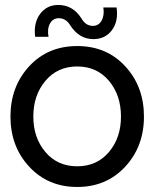

<svg xmlns="http://www.w3.org/2000/svg" viewBox="-20 -744 620 771"><path d="M355 -586.9Q297.9 -586.9 262.2 -642.1Q245.1 -670.9 215.8 -670.9Q192.9 -670.9 180.9 -649.9Q168.9 -628.9 174.8 -596.2H121.1Q114.3 -652.3 141.1 -688.2Q168 -724.1 213.9 -724.1Q272.9 -724.1 307.1 -669.9Q324.2 -640.1 353 -640.1Q376 -640.1 387.9 -661.1Q399.9 -682.1 395 -713.9H448.2Q456.1 -658.7 429.4 -622.8Q402.8 -586.9 355 -586.9ZM482.7 -74.5Q407.2 6.8 290 6.8Q172.9 6.8 97.4 -74.5Q22 -155.8 22 -275.9Q22 -396 96.9 -477.5Q171.9 -559.1 290 -559.1Q408.2 -559.1 483.2 -477.5Q558.1 -396 558.1 -275.9Q558.1 -155.8 482.7 -74.5ZM465.8 -275.9Q465.8 -361.8 417.5 -419.4Q369.1 -477.1 290 -477.1Q210.9 -477.1 162.4 -419.4Q113.8 -361.8 113.8 -275.9Q113.8 -190.9 162.4 -133.5Q210.9 -76.2 290 -76.2Q369.1 -76.2 417.5 -133.5Q465.8 -190.9 465.8 -275.9Z"/></svg>

Font: ø
Style: ø
Weight: 400
Designer: Samuel Oakes
Foundry: Samuel Oakes
Version: Version 1.000;PS 001.000;hotconv 1.0.88;makeotf.lib2.5.64775